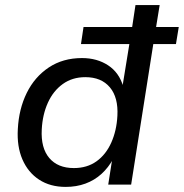

<svg xmlns="http://www.w3.org/2000/svg" viewBox="-20 -725 722 754"><path d="M238 9Q177 9 133.5 -19.5Q90 -48 68 -99Q46 -150 50 -218Q54 -297 85 -360Q116 -423 171.5 -460Q227 -497 302 -497Q361 -497 404.5 -468.5Q448 -440 464 -385L461 -386L488 -552H298L308 -619H499L512 -705H607L593 -619H682L671 -552H582L495 0H405L421 -102H425Q406 -67 378.5 -42Q351 -17 315.5 -4Q280 9 238 9ZM270 -65Q322 -65 359 -91.5Q396 -118 417 -165Q438 -212 441 -270Q445 -342 411.5 -382Q378 -422 315 -422Q264 -422 226.5 -395Q189 -368 168 -321.5Q147 -275 144 -217Q140 -144 173.5 -104.5Q207 -65 270 -65Z"/></svg>

Font: Nunito Sans 10pt Medium
Style: Italic
Weight: 500
Italic angle: -9°
Designer: Vernon Adams
Foundry: Vernon Adams
Version: Version 3.101;gftools[0.9.27]